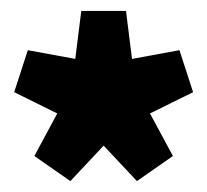

<svg xmlns="http://www.w3.org/2000/svg" viewBox="-20 -760 380 352"><path d="M109 -428 43 -474 85 -552 6 -591 31 -668 118 -652 129 -740H211L222 -652L309 -668L334 -591L255 -552L297 -474L231 -428L170 -493Z"/></svg>

Font: Georama ExtraCondensed Black
Style: Regular
Weight: 900
Width: 2
Designer: Jean-Baptiste Levee
Foundry: Production Type
Version: Version 1.000